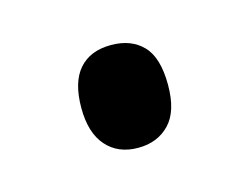

<svg xmlns="http://www.w3.org/2000/svg" viewBox="-37 -468 300 231"><g transform="rotate(-15 113.0 -352.0)"><path d="M59 -352Q59 -384 73 -400Q87 -416 113 -416Q138 -416 152.5 -401Q167 -386 167 -352Q167 -319 152 -303.5Q137 -288 113 -288Q88 -288 73.5 -304.5Q59 -321 59 -352Z"/></g></svg>

Font: Noto Sans Arabic ExtraCondensed
Style: Regular
Weight: 400
Width: 2
Designer: Monotype Design Team, Nadine Chahine, Nizar Qandah and Khaled Hosny
Foundry: Monotype Imaging Inc.
Version: Version 2.012